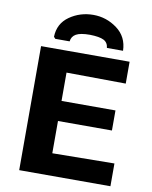

<svg xmlns="http://www.w3.org/2000/svg" viewBox="-97 -983 837 1055"><g transform="rotate(10 321.0 -455.5)"><path d="M154 -745 145 -755Q147 -829 205.5 -870Q264 -911 338 -911Q411 -911 470.5 -867Q530 -823 532 -745H442Q439 -775 415 -787Q391 -799 338 -800Q285 -800 261 -786.5Q237 -773 234 -745ZM84 0V-692H578V-570L247 -573V-415H548V-303H247V-123L593 -127V0Z"/></g></svg>

Font: Coval
Style: Black
Weight: 1000
Foundry: Context Ltd
Version: Version 001.000